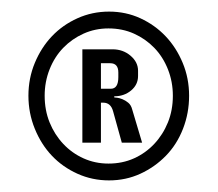

<svg xmlns="http://www.w3.org/2000/svg" viewBox="-20 -748 375 331"><path d="M168 -437Q139 -437 113.5 -448.5Q88 -460 69.5 -479.5Q51 -499 40 -526Q29 -553 29 -583Q29 -613 40 -639.5Q51 -666 69.5 -685.5Q88 -705 113.5 -716.5Q139 -728 168 -728Q197 -728 222 -716.5Q247 -705 265.5 -685.5Q284 -666 295 -639.5Q306 -613 306 -583Q306 -553 295.5 -526Q285 -499 266 -479.5Q247 -460 222 -448.5Q197 -437 168 -437ZM167 -466Q191 -466 211 -475Q231 -484 246 -500Q261 -516 269.5 -537Q278 -558 278 -583Q278 -607 269.5 -628.5Q261 -650 246 -665.5Q231 -681 211 -690Q191 -699 167 -699Q144 -699 124 -690Q104 -681 89 -665.5Q74 -650 65.5 -628.5Q57 -607 57 -583Q57 -558 65.5 -537Q74 -516 89 -500Q104 -484 124 -475Q144 -466 167 -466ZM174 -663Q192 -663 205 -652Q218 -641 218 -626V-617Q218 -602 206 -592Q194 -582 177 -582V-580Q178 -580 182 -579.5Q186 -579 191 -577Q196 -575 201 -571Q206 -567 208 -559L225 -502H190L175 -556Q171 -571 158 -571H154V-502H122V-663ZM154 -595H171Q184 -595 184 -615V-623Q184 -639 170 -639H154Z"/></svg>

Font: Moniqa Paragraph
Style: Bold
Weight: 700
Designer: Rajesh Rajput
Foundry: Rajesh Rajput
Version: Version 1.000